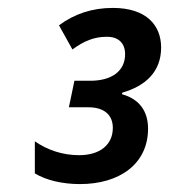

<svg xmlns="http://www.w3.org/2000/svg" viewBox="-20 -873 427 485"><path d="M182 -408C282 -408 354 -459 354 -548C354 -592 332 -623 288 -635L289 -639C348 -656 387 -692 387 -753C387 -808 351 -853 265 -853C213 -853 168 -838 129 -809L163 -748C191 -769 218 -780 248 -780C278 -781 296 -765 296 -736C296 -694 263 -669 208 -669H168L154 -602H203C244 -602 265 -582 265 -550C265 -507 232 -481 180 -481C138 -481 100 -494 68 -516V-435C96 -418 137 -408 182 -408Z"/></svg>

Font: Noto Sans SemiCondensed SemiBold
Style: Italic
Weight: 600
Width: 4
Italic angle: -12°
Designer: Monotype Design Team
Foundry: Monotype Imaging Inc.
Version: Version 2.013